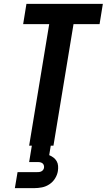

<svg xmlns="http://www.w3.org/2000/svg" viewBox="-20 -755 553 995"><path d="M131 0 235 -630H100L117 -735H513L496 -630H361L257 0ZM57 220 71 137H171Q177 137 182.5 136.5Q188 136 193.5 133.5Q199 131 203 126Q207 121 208 115Q209 109 207.5 103Q206 97 202 93Q198 89 192 87Q186 85 180 85H131L145 0H243L235 49Q247 54 257 61.5Q267 69 273.5 80Q280 91 281 104.5Q282 118 280 131Q277 151 265.5 169.5Q254 188 236 200Q218 212 197.5 216Q177 220 157 220Z"/></svg>

Font: Iosevka Term Curly XBd Obl
Style: Regular
Weight: 800
Italic angle: -9°
Designer: Belleve Invis
Foundry: Belleve Invis
Version: Version 32.3.0